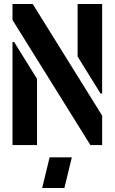

<svg xmlns="http://www.w3.org/2000/svg" viewBox="-20 -720 569 953"><path d="M189.3 213 226.3 61H336.6L299.6 213ZM428.7 0 42 -620.9V-700H142.6L487 -146.2V0ZM42 0V-511.8H50L163.8 -328.5V0ZM479 -255.9 365.2 -439.3V-700H487V-255.9Z"/></svg>

Font: Stick No Bills ExtraLight
Style: Regular
Weight: 200
Designer: Kosala Senevirathne, Siva Puranthara, Lasantha Premarathna, Tharique Azeez
Foundry: mooniak
Version: Version 2.000